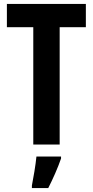

<svg xmlns="http://www.w3.org/2000/svg" viewBox="-20 -734 471 975"><path d="M283 0V-596H416V-714H15V-596H149V0ZM290 71V61H165C161 104 149 173 142 208V221H225C249 174 273 120 290 71Z"/></svg>

Font: Noto Sans Gurmukhi UI ExtraCondensed
Style: Bold
Weight: 700
Width: 2
Designer: Jelle Bosma - Monotype Design Team
Foundry: Monotype Imaging Inc.
Version: Version 2.004